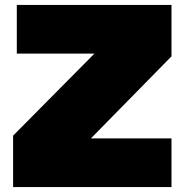

<svg xmlns="http://www.w3.org/2000/svg" viewBox="-20 -757 747 777"><path d="M33 0V-208L362 -540H48V-737H674V-529L348 -197H674V0Z"/></svg>

Font: Tomorrow ExtraBold
Style: Regular
Weight: 800
Designer: Tony de Marco, Monica Rizzolli
Foundry: Just in Type
Version: Version 2.002